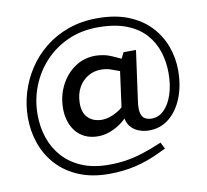

<svg xmlns="http://www.w3.org/2000/svg" viewBox="-88 -785 1108 1026"><g transform="rotate(-10 466.0 -272.0)"><path d="M423.2 143.2Q330.2 143.2 259.8 113.6Q189.4 84.1 142 32.7Q94.6 -18.7 70.8 -85.6Q47 -152.6 47 -227.5Q47 -296.6 67.1 -363.6Q87.3 -430.6 125.6 -488.9Q163.9 -547.2 219.6 -591.9Q275.4 -636.7 346.9 -662Q418.4 -687.3 504.4 -687.3Q602 -687.3 673.3 -658.2Q744.6 -629 790.9 -579.2Q837.2 -529.3 859.5 -467Q881.9 -404.6 881.9 -338.1Q881.9 -255.5 855.7 -189.7Q829.4 -124 782.9 -86.2Q736.4 -48.5 675.3 -48.5Q643.6 -48.5 616.1 -59.6Q588.6 -70.8 571.5 -93.7Q554.5 -116.6 552.3 -151.9L545.8 -169.4L575.4 -387.9L536.3 -402.1Q521.6 -407.9 506.7 -410.6Q491.7 -413.4 476.6 -413.4Q437 -413.4 405.1 -394.4Q373.2 -375.3 354.1 -341.3Q334.9 -307.3 333.5 -261.4Q331.3 -206.1 359.7 -177.3Q388 -148.4 437.8 -148.4Q455.7 -148.4 476.7 -155Q497.6 -161.6 517.9 -173.3Q538.1 -185.1 553.2 -198.5L562.5 -142.7Q539.7 -117.2 511.6 -99.9Q483.5 -82.5 455.2 -73.7Q426.8 -65 401.3 -65Q359.9 -65 328.8 -79.9Q297.7 -94.8 277.5 -121.6Q257.3 -148.3 248 -183.2Q238.7 -218.1 240.9 -257.5Q243.8 -319.4 272 -372.6Q300.2 -425.8 348.7 -458.8Q397.3 -491.7 459.5 -491.7Q479.5 -491.7 504.1 -486.9Q528.8 -482 553.9 -470.3L604.8 -446.9L580.8 -422.7L611.4 -484.3H678.8L640.5 -206.2Q635.8 -167.6 641.8 -146.6Q647.8 -125.6 662.1 -117.5Q676.4 -109.3 696.4 -108.5Q734.7 -107.8 764.7 -136.5Q794.7 -165.2 811.7 -216.4Q828.8 -267.7 828.8 -333.7Q828.8 -393.2 811.5 -448.1Q794.1 -503 755.6 -546Q717.2 -589.1 653.9 -614Q590.7 -638.9 498.9 -638.9Q408.8 -638.9 335.7 -606.1Q262.5 -573.3 210.1 -516.8Q157.7 -460.3 129.2 -387.6Q100.8 -314.8 100.8 -234.9Q100.8 -167 121.1 -107.4Q141.4 -47.8 182.7 -2.3Q224 43.2 285.6 69Q347.3 94.8 429.9 94.8Q478 94.8 522 88.3Q565.9 81.8 614.1 66.7Q662.3 51.5 721.8 26L739.7 61.4L704.5 78.2Q635.8 111.4 567.9 127.3Q500.1 143.2 423.2 143.2Z"/></g></svg>

Font: REM Medium
Style: Regular
Weight: 500
Designer: Octavio Pardo
Foundry: Ashler Design
Version: Version 1.005;gftools[0.9.28]